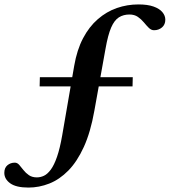

<svg xmlns="http://www.w3.org/2000/svg" viewBox="-78 -714 767 867"><path d="M101 -324 102 -365.5H521.5L520.5 -324ZM50.5 133Q-5 133 -31.8 113.8Q-58.5 94.5 -58.5 66.5Q-58.5 44 -44.5 32.2Q-30.5 20.5 -11 20.5Q0 20.5 8.8 30.5Q17.5 40.5 27.8 53.8Q38 67 52.5 77Q67 87 88.5 87Q105 87 120.8 79.5Q136.5 72 151.5 51.8Q166.5 31.5 179.5 -6Q192.5 -43.5 203 -103.5L257 -416.5Q269.5 -489 297 -541.2Q324.5 -593.5 363.8 -627.5Q403 -661.5 449.8 -677.8Q496.5 -694 547 -694Q588.5 -694 615.2 -684.5Q642 -675 655.2 -659.2Q668.5 -643.5 668.5 -625Q668.5 -603 653.5 -590.2Q638.5 -577.5 617.5 -577.5Q605 -577.5 594.2 -588Q583.5 -598.5 571.8 -612.8Q560 -627 544.5 -637.8Q529 -648.5 506.5 -648.5Q479.5 -648.5 459 -635.8Q438.5 -623 424 -589.8Q409.5 -556.5 398.5 -494L348 -213.5Q331 -117.5 300.8 -51Q270.5 15.5 230.8 56Q191 96.5 144.8 114.8Q98.5 133 50.5 133Z"/></svg>

Font: Newsreader 36pt SemiBold
Style: Regular
Weight: 600
Designer: Hugues Gentile
Foundry: Production Type
Version: Version 1.003